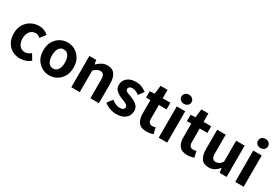

<svg xmlns="http://www.w3.org/2000/svg" viewBox="48 -1608 3647 2534"><g transform="rotate(30 1871.0 -340.5)"><path d="M270 11Q204 11 151 -18.5Q98 -48 67 -103.5Q36 -159 36 -238Q36 -318 70.5 -374Q105 -430 160.5 -459.5Q216 -489 281 -489Q326 -489 360 -474Q394 -459 421 -436L359 -353Q341 -368 324.5 -376Q308 -384 288 -384Q235 -384 202 -344Q169 -304 169 -238Q169 -172 201.5 -132.5Q234 -93 284 -93Q309 -93 332.5 -104Q356 -115 376 -131L427 -46Q393 -15 351 -2Q309 11 270 11Z M716 11Q655 11 602.5 -18.5Q550 -48 517.5 -103.5Q485 -159 485 -238Q485 -318 517.5 -374Q550 -430 602.5 -459.5Q655 -489 716 -489Q776 -489 828.5 -459.5Q881 -430 913.5 -374Q946 -318 946 -238Q946 -159 913.5 -103.5Q881 -48 828.5 -18.5Q776 11 716 11ZM716 -93Q763 -93 788.5 -132.5Q814 -172 814 -238Q814 -304 788.5 -344Q763 -384 716 -384Q668 -384 643 -344Q618 -304 618 -238Q618 -172 643 -132.5Q668 -93 716 -93Z M1049 0V-477H1154L1164 -415H1167Q1198 -445 1235.5 -467Q1273 -489 1322 -489Q1399 -489 1434.5 -438Q1470 -387 1470 -297V0H1340V-281Q1340 -335 1324.5 -357Q1309 -379 1275 -379Q1246 -379 1224.5 -365.5Q1203 -352 1178 -327V0Z M1735 11Q1687 11 1637.5 -7Q1588 -25 1552 -55L1611 -135Q1643 -111 1674 -97.5Q1705 -84 1738 -84Q1773 -84 1789 -97.5Q1805 -111 1805 -132Q1805 -149 1790.5 -161Q1776 -173 1753.5 -183Q1731 -193 1706 -203Q1676 -214 1646 -231.5Q1616 -249 1596 -275.5Q1576 -302 1576 -342Q1576 -407 1625 -448Q1674 -489 1755 -489Q1808 -489 1849 -471Q1890 -453 1919 -430L1861 -352Q1836 -370 1810.5 -381.5Q1785 -393 1759 -393Q1728 -393 1713 -380.5Q1698 -368 1698 -348Q1698 -323 1727 -310Q1756 -297 1795 -284Q1825 -272 1855.5 -255Q1886 -238 1906 -211Q1926 -184 1926 -140Q1926 -76 1877 -32.5Q1828 11 1735 11Z M2197 11Q2111 11 2074.5 -38Q2038 -87 2038 -168V-376H1972V-472L2045 -477L2060 -605H2167V-477H2284V-376H2167V-169Q2167 -128 2183.5 -109Q2200 -90 2231 -90Q2243 -90 2255.5 -93Q2268 -96 2278 -99L2299 -5Q2280 0 2254.5 5.5Q2229 11 2197 11Z M2381 0V-477H2510V0ZM2445 -553Q2412 -553 2390.5 -572.5Q2369 -592 2369 -623Q2369 -653 2390.5 -672.5Q2412 -692 2445 -692Q2479 -692 2500.5 -672.5Q2522 -653 2522 -623Q2522 -592 2500.5 -572.5Q2479 -553 2445 -553Z M2819 11Q2733 11 2696.5 -38Q2660 -87 2660 -168V-376H2594V-472L2667 -477L2682 -605H2789V-477H2906V-376H2789V-169Q2789 -128 2805.5 -109Q2822 -90 2853 -90Q2865 -90 2877.5 -93Q2890 -96 2900 -99L2921 -5Q2902 0 2876.5 5.5Q2851 11 2819 11Z M3145 11Q3068 11 3032.5 -39Q2997 -89 2997 -179V-477H3127V-196Q3127 -142 3142.5 -120Q3158 -98 3192 -98Q3221 -98 3242 -111.5Q3263 -125 3286 -157V-477H3416V0H3310L3300 -68H3297Q3266 -31 3230 -10Q3194 11 3145 11Z M3547 0V-477H3676V0ZM3611 -553Q3578 -553 3556.5 -572.5Q3535 -592 3535 -623Q3535 -653 3556.5 -672.5Q3578 -692 3611 -692Q3645 -692 3666.5 -672.5Q3688 -653 3688 -623Q3688 -592 3666.5 -572.5Q3645 -553 3611 -553Z"/></g></svg>

Font: Narnoor
Style: Bold
Weight: 700
Designer: S. Sridhar Murthy
Foundry: SIL International
Version: Version 3.000